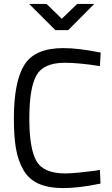

<svg xmlns="http://www.w3.org/2000/svg" viewBox="-20 -952 574 982"><path d="M491 -83 494 -13Q383 10 304 10Q228 10 177.5 -12.5Q127 -35 99.5 -83Q72 -131 61.5 -193Q51 -255 51 -346Q51 -534 104.5 -620Q158 -706 304 -706Q344 -706 392 -700Q440 -694 468 -688L495 -683L491 -614Q382 -631 312 -631Q202 -631 166 -566Q130 -501 130 -346Q130 -193 166 -129Q202 -65 314 -65Q342 -65 386 -69.5Q430 -74 460 -78ZM462 -932 329 -798H263L129 -932H218L296 -856L375 -932Z"/></svg>

Font: TitilliumText22L Rg
Style: Regular
Weight: 400
Designer: Campivisivi
Foundry: Campivisivi
Version: 1.000